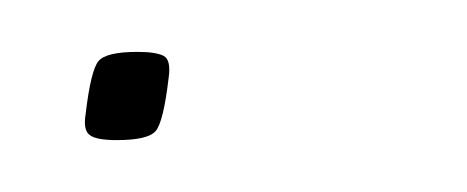

<svg xmlns="http://www.w3.org/2000/svg" viewBox="-20 -54 180 74"><path d="M13 -10Q15 -27 18 -30.5Q21 -34 33 -34Q40 -34 43 -32.5Q46 -31 45 -24Q43 -7 40 -3.5Q37 0 25 0Q17 0 14.5 -2Q12 -4 13 -10Z"/></svg>

Font: Georama Thin
Style: Italic
Weight: 100
Italic angle: -9°
Designer: Jean-Baptiste Levee
Foundry: Production Type
Version: Version 1.000